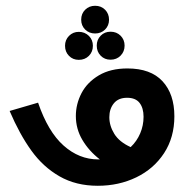

<svg xmlns="http://www.w3.org/2000/svg" viewBox="-20 -622 640 648"><path d="M12.5 -247.5 108.5 -275.5Q142 -177.5 194.5 -130.8Q247 -84 311.5 -84H317Q280 -112.5 258 -149.8Q236 -187 236 -230.5Q236 -271 255.2 -307.8Q274.5 -344.5 313.8 -367.8Q353 -391 410 -391Q488.5 -391 528.5 -347.8Q568.5 -304.5 568.5 -229.5Q568.5 -158.5 533.8 -105.2Q499 -52 440 -23.5Q381 5 310 5Q236.5 5 181 -26.8Q125.5 -58.5 85.8 -113.8Q46 -169 12.5 -247.5ZM421 -125.5Q442 -145.5 453.2 -172Q464.5 -198.5 464.5 -228Q464.5 -257.5 451 -274.8Q437.5 -292 409 -292Q379.5 -292 364.2 -273.2Q349 -254.5 349 -226.5Q349 -197.5 365.8 -170.2Q382.5 -143 421 -125.5ZM254 -555.5Q254 -576 267.5 -589.2Q281 -602.5 301 -602.5Q321.5 -602.5 334.8 -589Q348 -575.5 348 -555.5Q348 -535.5 334.5 -522.2Q321 -509 301 -509Q281 -509 267.5 -522.2Q254 -535.5 254 -555.5ZM199.5 -467.5Q199.5 -487.5 213 -501Q226.5 -514.5 246 -514.5Q266 -514.5 279.8 -501Q293.5 -487.5 293.5 -467.5Q293.5 -447 280 -433.5Q266.5 -420 246 -420Q226 -420 212.8 -433.5Q199.5 -447 199.5 -467.5ZM306.5 -468Q306.5 -488 319.8 -501.5Q333 -515 353 -515Q373.5 -515 387 -501.5Q400.5 -488 400.5 -468Q400.5 -448 387 -434.2Q373.5 -420.5 353 -420.5Q333 -420.5 319.8 -434Q306.5 -447.5 306.5 -468Z"/></svg>

Font: JuliaMono SemiBoldItalic
Style: Regular
Weight: 600
Italic angle: -9°
Monospace: yes
Designer: cormullion
Foundry: corm
Version: Version 0.049; ttfautohint (v1.8.4)